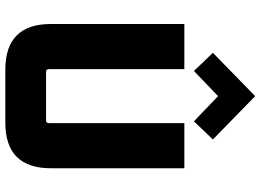

<svg xmlns="http://www.w3.org/2000/svg" viewBox="-152 -852 1003 740"><g transform="rotate(90 350.0 -481.5)"><path d="M72 -176V-690H246V-168Q246 -157 257 -157H443Q454 -157 454 -168V-690H628V-176Q628 0 452 0H248Q72 0 72 -176ZM183 -800 350 -963 517 -800 447 -727 350 -820 253 -727Z"/></g></svg>

Font: Oxanium ExtraBold
Style: Regular
Weight: 800
Designer: Severin Meyer
Version: Version 2.000